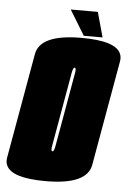

<svg xmlns="http://www.w3.org/2000/svg" viewBox="-85 -760 543 805"><g transform="rotate(5 186.0 -358.0)"><path d="M137.5 5Q-6.5 5 -28.5 -47Q-35 -61.5 -31.5 -80Q-16.5 -165 7.5 -300.5L46.5 -521.5Q61.5 -606.5 235.5 -606.5Q379.5 -606.5 401.5 -554.5Q408 -540 404.5 -521.5L365.5 -300.5Q341.5 -165 326.5 -80Q311.5 5 137.5 5ZM155 -122Q162 -122 166 -144.5Q170 -167 193.5 -300.5Q217 -434.5 221 -457Q224.5 -476.5 219.5 -479Q219 -479.5 218 -479.5Q211 -479.5 207 -457Q203 -434.5 179.5 -300.5Q156 -167 152 -144.5Q148.5 -125 153.5 -122.5Q154 -122 155 -122ZM244 -616 180 -721H294L323 -616Z"/></g></svg>

Font: Anybody UltraCondensed Black
Style: Italic
Weight: 900
Width: 1
Italic angle: -10°
Designer: Tyler Finck
Foundry: Etcetera Type Company
Version: Version 1.010; ttfautohint (v1.8.3) -l 8 -r 50 -G 200 -x 14 